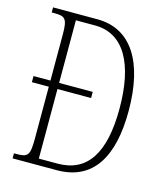

<svg xmlns="http://www.w3.org/2000/svg" viewBox="-108 -796 751 877"><g transform="rotate(15 267.5 -357.0)"><path d="M34 0H243C413 0 490 -127 490 -346C490 -577 405 -714 243 -714H34V-690H48C97 -690 109 -681 109 -608V-388H29V-359H109V-110C109 -33 98 -24 48 -24H34ZM239 -30H150V-359H309V-388H150V-684H240C378 -684 447 -557 447 -346C447 -134 378 -30 239 -30Z"/></g></svg>

Font: Noto Serif Khmer ExtraCondensed ExtraLight
Style: Regular
Weight: 200
Width: 2
Designer: Danh Hong and the Monotype Design Team
Foundry: Monotype Imaging Inc.
Version: Version 2.004